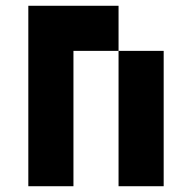

<svg xmlns="http://www.w3.org/2000/svg" viewBox="-20 -645 665 665"><path d="M390.6 0V-468.8H234.4V0H78.1V-625H390.6V-468.8H546.9V0Z"/></svg>

Font: Sorena-Fanum Normal
Style: Regular
Weight: 400
Designer: Mohammad Darvishi
Version: Version 1.000;March 20, 2024;FontCreator 15.0.0.2958 64-bit